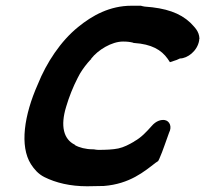

<svg xmlns="http://www.w3.org/2000/svg" viewBox="-20 -651 716 670"><path d="M88 -78C99 -61 113 -44 135 -33C175 -13 225 -1 284 -1C304 -1 323 -2 340 -2H341H342C433 -9 484 -53 523 -83L532 -89L536 -97C549 -126 559 -159 570 -188C581 -209 572 -229 555 -232C543 -234 525 -230 509 -211C492 -192 473 -171 449 -158L448 -157C431 -147 412 -137 393 -133C374 -129 349 -128 323 -128C318 -128 312 -129 307 -130H305H303C280 -130 256 -136 241 -145L242 -146H241C202 -165 190 -211 211 -279C221 -313 235 -348 251 -379L259 -394C269 -411 283 -429 296 -443L298 -444V-446C322 -477 370 -506 409 -506C423 -506 433 -505 445 -502L446 -501H448C509 -497 543 -477 565 -446L573 -434L591 -440C599 -442 602 -445 608 -447C634 -447 669 -473 675 -510V-513L676 -516C675 -543 658 -557 644 -572C608 -606 558 -623 485 -628C482 -629 477 -629 475 -630L472 -631H439C363 -631 302 -597 253 -557C192 -508 142 -432 112 -357C64 -249 48 -141 88 -78Z"/></svg>

Font: SolarCharger
Style: 1052
Weight: 1000
Designer: Mew Too
Foundry: Cannot Into Space Fonts/KineticPlasma Fonts
Version: Version 1.100